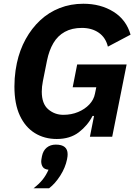

<svg xmlns="http://www.w3.org/2000/svg" viewBox="-20 -730 740 1025"><path d="M460 0 482 -111H474Q448 -60 401 -24Q354 12 283 12Q217 12 166 -19.5Q115 -51 86 -113Q57 -175 57 -268Q57 -290 58.5 -311.5Q60 -333 63 -353.5Q66 -374 70 -393Q85 -463 117 -521Q149 -579 194.5 -621.5Q240 -664 298.5 -687Q357 -710 425 -710Q517 -710 585.5 -667.5Q654 -625 677 -545L556 -481Q544 -530 507 -555.5Q470 -581 417 -581Q364 -581 326 -560Q288 -539 265 -500Q242 -461 231 -407L209 -297Q206 -282 204.5 -268Q203 -254 203 -241Q203 -176 237.5 -146.5Q272 -117 318 -117Q361 -117 397 -132Q433 -147 457 -172.5Q481 -198 487 -230L494 -264H368L392 -386H656L579 0ZM278 42Q310 42 325.5 55Q341 68 341 93Q341 99 340.5 104Q340 109 338 120Q329 165 301.5 208Q274 251 242 275H159Q188 253 207 229.5Q226 206 239 176Q217 174 208.5 161.5Q200 149 200 131Q200 127 201 121Q202 115 204 104Q210 74 229.5 58Q249 42 278 42Z"/></svg>

Font: IBM Plex Sans Var
Style: Italic
Weight: 400
Italic angle: -11.31°
Designer: Mike Abbink, Paul van der Laan, Pieter van Rosmalen
Foundry: Bold Monday
Version: Version 1.001